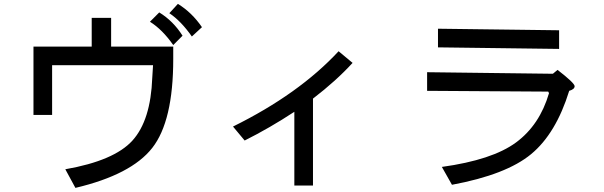

<svg xmlns="http://www.w3.org/2000/svg" viewBox="-20 -875 3040 966"><path d="M996.1 -738.3 945.3 -691.4Q890.6 -769.5 832 -808.6L875 -855.5Q945.3 -812.5 996.1 -738.3ZM898.4 -695.3 851.6 -648.4Q796.9 -726.6 734.4 -765.6L781.2 -812.5Q851.6 -769.5 898.4 -695.3ZM851.6 -578.1Q851.6 -265.6 746.1 -130.9Q640.6 3.9 359.4 70.3L308.6 -23.4Q554.7 -66.4 646.5 -168Q738.3 -269.5 746.1 -484.4L750 -546.9H242.2V-296.9H148.4V-640.6H441.4V-785.2H539.1V-640.6H851.6Z M1753.9 -558.6Q1671.9 -468.8 1554.7 -378.9V58.6H1460.9V-312.5Q1335.9 -230.5 1210.9 -168L1152.3 -238.3Q1484.4 -402.3 1683.6 -617.2Z M2793 -628.9 2183.6 -636.7V-730.5L2793 -722.7ZM2843.8 -418Q2777.3 -203.1 2652.3 -99.6Q2527.3 3.9 2253.9 54.7L2203.1 -35.2Q2457 -70.3 2576.2 -158.2Q2695.3 -246.1 2742.2 -406.2L2738.3 -414.1L2128.9 -418V-511.7L2761.7 -503.9L2785.2 -523.4Q2871.1 -457 2871.1 -441.4Q2871.1 -425.8 2843.8 -418Z"/></svg>

Font: WenQuanYi Micro Hei
Style: Regular
Weight: 400
Foundry: Ascender Corporation
Version: Version 0.2.0-beta